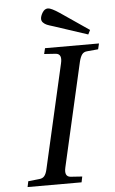

<svg xmlns="http://www.w3.org/2000/svg" viewBox="-60 -931 582 971"><g transform="rotate(-5 231.5 -445.5)"><path d="M182 -841Q182 -855 193 -873Q204 -891 221 -891Q237 -891 279 -863L424 -764L413 -742L243 -798Q219 -805 208.5 -809.5Q198 -814 190 -822Q182 -830 182 -841ZM40 0 46 -29 101 -35Q119 -36 128.5 -47.5Q138 -59 143 -83L263 -609Q274 -656 241 -659L182 -663L189 -692H463L456 -663L401 -658Q383 -657 374 -645Q365 -633 359 -609L239 -83Q228 -36 261 -33L320 -29L314 0Z"/></g></svg>

Font: Heuristica
Style: Italic
Weight: 400
Italic angle: -13°
Version: Version 1.0.2